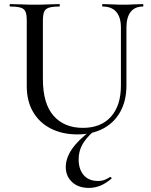

<svg xmlns="http://www.w3.org/2000/svg" viewBox="-20 -645 740 940"><path d="M572 -510Q572 -560 549.5 -586.5Q527 -613 483 -613Q480 -613 480 -619Q480 -625 483 -625Q506 -625 531 -623.5Q556 -622 585 -622Q610 -622 634.5 -623.5Q659 -625 680 -625Q682 -625 682 -619Q682 -613 680 -613Q640 -613 619.5 -586.5Q599 -560 599 -510V-227Q599 -152 569 -98Q539 -44 485 -15.5Q431 13 359 13Q285 13 229 -15.5Q173 -44 142 -97Q111 -150 111 -223V-544Q111 -573 105 -587.5Q99 -602 81.5 -607.5Q64 -613 30 -613Q27 -613 27 -619Q27 -625 30 -625Q55 -625 85 -623.5Q115 -622 150 -622Q186 -622 216.5 -623.5Q247 -625 270 -625Q273 -625 273 -619Q273 -613 270 -613Q236 -613 218.5 -607Q201 -601 195.5 -586Q190 -571 190 -542V-258Q190 -138 242 -78.5Q294 -19 386 -19Q474 -19 523 -73.5Q572 -128 572 -226ZM425 -6 437 -1Q399 33 382 65Q365 97 365 135Q365 183 389.5 212Q414 241 460 241Q479 241 493.5 235Q508 229 518 222Q521 220 524.5 224Q528 228 525 230Q497 254 470 264.5Q443 275 416 275Q363 275 332.5 246Q302 217 302 173Q302 129 332.5 84.5Q363 40 425 -6Z"/></svg>

Font: Cormorant Light Medium
Style: Regular
Weight: 500
Version: Version 4.000